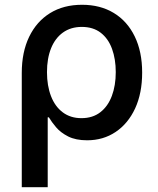

<svg xmlns="http://www.w3.org/2000/svg" viewBox="-20 -568 651 792"><path d="M69.8 204.1V-267.1Q69.8 -353 100.3 -416.3Q130.9 -479.5 186.5 -513.9Q242.2 -548.3 318.4 -548.3Q393.6 -548.3 449.2 -514.6Q504.9 -481 535.6 -418Q566.4 -355 566.4 -268.6Q566.4 -183.6 537.4 -120.8Q508.3 -58.1 457 -23.7Q405.8 10.7 339.4 10.7Q292.5 10.7 261.2 -5.1Q230 -21 211.4 -43Q192.9 -64.9 181.6 -84H176.8V204.1ZM315.9 -80.6Q362.3 -80.6 393.8 -105Q425.3 -129.4 441.4 -172.4Q457.5 -215.3 457.5 -270.5Q457.5 -324.2 442.1 -366.5Q426.8 -408.7 395.5 -432.9Q364.3 -457 317.4 -457Q272 -457 239.7 -433.8Q207.5 -410.6 190.7 -368.9Q173.8 -327.1 173.8 -270.5Q173.8 -214.4 190.4 -171.4Q207 -128.4 239 -104.5Q271 -80.6 315.9 -80.6Z"/></svg>

Font: Inter 17pt Medium
Style: Regular
Weight: 500
Version: Version 4.001;git-66647c0bb